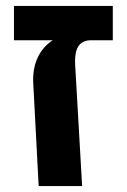

<svg xmlns="http://www.w3.org/2000/svg" viewBox="-20 -624 426 645"><path d="M109.9 1 91.8 -342.8Q88.9 -391.6 106 -429.2Q123 -466.8 157.2 -488.8H26.9V-604H358.9V-488.8H286.1Q256.3 -488.8 242.9 -468Q229.5 -447.3 232.9 -398.9L255.9 1Z"/></svg>

Font: LT Superior
Style: Bold
Weight: 400
Designer: Daniel Lyons
Foundry: LyonsType
Version: Version 1.000